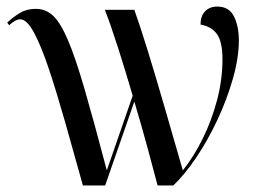

<svg xmlns="http://www.w3.org/2000/svg" viewBox="-20 -566 796 586"><path d="M233 0Q205 -101 179 -192.5Q153 -284 129.5 -354.5Q106 -425 84 -466Q62 -507 42 -507Q27 -507 8 -489L2 -497Q19 -513 40 -526Q61 -539 89 -539Q119 -539 141.5 -518.5Q164 -498 187 -444.5Q210 -391 238 -294.5Q266 -198 306 -46L385 -274Q363 -349 340.5 -419.5Q318 -490 300 -536H390Q408 -486 431.5 -409.5Q455 -333 482 -240Q509 -147 538 -46Q571 -87 598.5 -142.5Q626 -198 642.5 -260.5Q659 -323 659 -385Q659 -438 642.5 -461.5Q626 -485 592 -491Q592 -517 606 -531.5Q620 -546 643 -546Q679 -546 694 -516Q709 -486 709 -443Q709 -390 691 -326.5Q673 -263 643.5 -200Q614 -137 578.5 -84.5Q543 -32 509 0H461Q448 -50 430 -116Q412 -182 390 -256L301 0Z"/></svg>

Font: Noto Serif Display SemiCondensed
Style: Regular
Weight: 400
Width: 4
Designer: Monotype Design Team
Foundry: Monotype Imaging Inc.
Version: Version 2.009